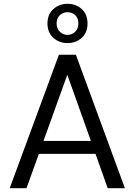

<svg xmlns="http://www.w3.org/2000/svg" viewBox="-20 -987 705 1007"><path d="M31 0 289 -700H378L635 0H545L333 -595L119 0ZM149 -180 173 -248H490L514 -180ZM334 -761Q291 -761 260 -788.5Q229 -816 229 -864Q229 -912 260 -939.5Q291 -967 334 -967Q378 -967 408.5 -939.5Q439 -912 439 -864Q439 -816 408.5 -788.5Q378 -761 334 -761ZM334 -804Q358 -804 374.5 -820.5Q391 -837 391 -864Q391 -892 374.5 -907.5Q358 -923 334 -923Q311 -923 294 -907.5Q277 -892 277 -864Q277 -837 294 -820.5Q311 -804 334 -804Z"/></svg>

Font: DM Sans 12pt
Style: Regular
Weight: 400
Version: Version 4.004;gftools[0.9.30]